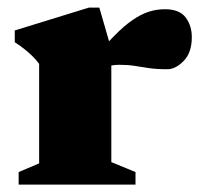

<svg xmlns="http://www.w3.org/2000/svg" viewBox="-20 -500 548 520"><path d="M426.5 -475Q466 -475 482.8 -452.8Q499.5 -430.5 499.5 -399.5Q499.5 -357.5 477.5 -335Q455.5 -312.5 433.5 -312.5Q404 -312.5 383.8 -315.5Q363.5 -318.5 345.2 -321.5Q327 -324.5 303.5 -324.5Q290.5 -324.5 280.8 -322.5Q271 -320.5 262.2 -315.8Q253.5 -311 243 -302.5L229.5 -334.5Q262.5 -375.5 289 -402.5Q315.5 -429.5 338.2 -445.2Q361 -461 382.2 -468Q403.5 -475 426.5 -475ZM281.5 -367V-61L347 -34V0H30.5V-34L86 -57.5V-327Q78 -338 68 -347.8Q58 -357.5 46.2 -367Q34.5 -376.5 20 -385.5V-417.5L221 -479.5H249Z"/></svg>

Font: Newsreader ExtraBold
Style: Regular
Weight: 800
Designer: Hugues Gentile
Foundry: Production Type
Version: Version 1.003